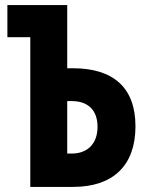

<svg xmlns="http://www.w3.org/2000/svg" viewBox="-20 -734 570 754"><path d="M99 0H267C424 0 512 -84 512 -238C512 -390 425 -466 266 -466H244V-714H9V-588H99ZM244 -131V-337H262C323 -337 363 -304 363 -236C363 -168 322 -131 262 -131Z"/></svg>

Font: Noto Sans Mono Condensed ExtraBold
Style: Regular
Weight: 800
Width: 3
Designer: Monotype Design Team
Foundry: Monotype Imaging Inc.
Version: Version 2.014